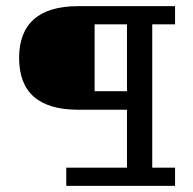

<svg xmlns="http://www.w3.org/2000/svg" viewBox="-20 -603 625 623"><path d="M195 0V-59H392V-247H233Q138 -247 90 -289Q42 -331 42 -415Q42 -498 90 -540.5Q138 -583 233 -583H548V-524H474V-59H548V0ZM287 -307H392V-524H287Z"/></svg>

Font: Rokkitt
Style: Regular
Weight: 400
Designer: Vernon Adams
Foundry: Vernon Adams
Version: Version 3.103